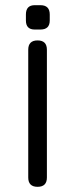

<svg xmlns="http://www.w3.org/2000/svg" viewBox="-20 -541 292 741"><path d="M136 -521Q172 -521 172 -485V-462Q172 -427 136 -427H114Q80 -427 80 -462V-485Q80 -521 114 -521ZM161 -349V144Q161 180 125 180Q89 180 89 144V-349Q89 -385 125 -385Q161 -385 161 -349Z"/></svg>

Font: Jura SemiBold
Style: Regular
Weight: 600
Designer: Daniel Johnson, Alexei Vanyashin
Foundry: Daniel Johnson
Version: Version 5.103